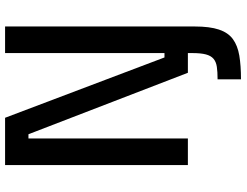

<svg xmlns="http://www.w3.org/2000/svg" viewBox="-122 -604 927 722"><g transform="rotate(-90 341.0 -243.5)"><path d="M403.1 199.7V111.7Q431.4 111.7 450.3 108.9Q469.1 106.1 480.5 96.4Q491.9 86.7 496.9 67.7Q501.9 48.7 501.9 16.9V-34.8H601.9V26.2Q601.9 82.2 590.3 116.9Q578.7 151.5 554.4 169.3Q530.1 187 492.6 193.4Q455 199.7 403.1 199.7ZM80.7 0V-687.4H258.6L485.5 -88H501.9V-687.4H601.9V0H427.8L196.7 -599.5H180.7V0Z"/></g></svg>

Font: TitilliumWeb ExtraLight
Style: Regular
Weight: 400
Designer: Mohamed Gaber, Accademia di Belle Arti di Urbino and others
Foundry: Kief Type Foundry, Accademia di Belle Arti di Urbino and others
Version: Version 3.000; ttfautohint (v1.8.2)